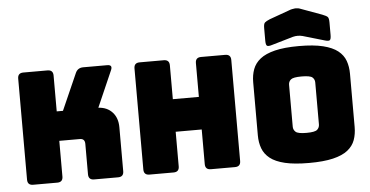

<svg xmlns="http://www.w3.org/2000/svg" viewBox="-61 -1094 2363 1227"><g transform="rotate(-5 1121.0 -481.0)"><path d="M260 0H105Q69 0 69 -36V-684Q69 -720 105 -720H260Q296 -720 296 -684V-454H336L439 -687Q453 -720 489 -720H643Q679 -720 665 -687L563 -454Q619 -451 652.5 -414.5Q686 -378 686 -318V-36Q686 0 650 0H496Q460 0 460 -36V-231Q460 -265 428 -265H296V-36Q296 0 260 0Z M1006 0H851Q815 0 815 -36V-684Q815 -720 851 -720H1006Q1042 -720 1042 -684V-467H1209V-684Q1209 -720 1245 -720H1400Q1436 -720 1436 -684V-36Q1436 0 1400 0H1245Q1209 0 1209 -36V-258H1042V-36Q1042 0 1006 0Z M2184 -189Q2184 -143 2170.5 -105.5Q2157 -68 2123 -41Q2089 -14 2028.5 0.5Q1968 15 1874 15Q1780 15 1719.5 0.5Q1659 -14 1625 -41Q1591 -68 1577 -105.5Q1563 -143 1563 -189V-530Q1563 -576 1577 -613.5Q1591 -651 1625 -678Q1659 -705 1719.5 -720Q1780 -735 1874 -735Q1968 -735 2028.5 -720Q2089 -705 2123 -678Q2157 -651 2170.5 -613.5Q2184 -576 2184 -530ZM1790 -225Q1790 -205 1805 -191.5Q1820 -178 1874 -178Q1929 -178 1943.5 -191.5Q1958 -205 1958 -225V-494Q1958 -514 1943.5 -527Q1929 -540 1874 -540Q1820 -540 1805 -527Q1790 -514 1790 -494ZM1841 -797 1704 -757Q1679 -749 1671 -755Q1663 -761 1663 -788V-869Q1663 -896 1671.5 -904Q1680 -912 1704 -922L1832 -968Q1841 -972 1851.5 -974Q1862 -976 1871 -977Q1880 -977 1888 -976Q1896 -975 1903 -972L2040 -922Q2066 -912 2074 -904Q2082 -896 2082 -869V-788Q2082 -761 2074 -755Q2066 -749 2040 -757L1903 -797Q1872 -805 1841 -797Z"/></g></svg>

Font: Bungee Tint
Style: Regular
Weight: 400
Designer: David Jonathan Ross
Foundry: David Jonathan Ross
Version: Version 2.001